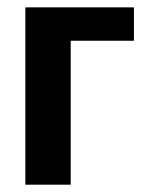

<svg xmlns="http://www.w3.org/2000/svg" viewBox="-20 -505 394 525"><path d="M346.2 -484.9V-393.6H173.3V0H49.3V-484.9Z"/></svg>

Font: Carlito
Style: Bold
Weight: 700
Designer: Lukasz Dziedzic
Foundry: tyPoland Lukasz Dziedzic
Version: Version 1.104